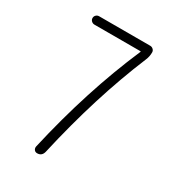

<svg xmlns="http://www.w3.org/2000/svg" viewBox="-176 -833 853 937"><g transform="rotate(30 250.0 -365.0)"><path d="M106.4 -683.6Q96.7 -683.6 89.4 -690.4Q82 -697.3 82 -707Q82 -716.8 88.9 -723.6Q95.7 -730.5 106.4 -730.5H393.6Q403.3 -730.5 410.6 -723.6Q418 -716.8 418 -707Q418 -683.6 409.2 -663.1Q290 -377 210.9 -27.3Q204.1 0 177.7 0Q167 0 161.1 -7.8Q155.3 -15.6 157.2 -26.4Q238.3 -382.8 367.2 -680.7V-682.6Q367.2 -683.6 366.2 -683.6Z"/></g></svg>

Font: Rounded Mgen+ 2m light
Style: Regular
Weight: 200
Designer: [Source Han Sans]
Ryoko NISHIZUKA  (kana & ideographs); Paul D. Hunt (Latin, Greek & Cyrillic); Wenlong ZHANG  (bopomofo
Version: Version 1.059.20150602